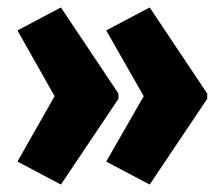

<svg xmlns="http://www.w3.org/2000/svg" viewBox="-20 -539 600 517"><path d="M538 -273V-287L383 -519L266 -457L367 -280L266 -104L383 -42ZM299 -273V-287L144 -519L27 -457L127 -280L27 -104L144 -42Z"/></svg>

Font: Noto Sans Lao Looped ExtraCondensed Black
Style: Regular
Weight: 900
Width: 2
Designer: Mark Frömberg, Ben Mitchell
Foundry: The Fontpad Ltd
Version: Version 1.002